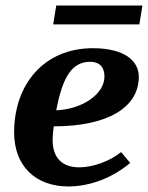

<svg xmlns="http://www.w3.org/2000/svg" viewBox="-20 -666 534 693"><path d="M172 -578H483L494 -646H183ZM227 7C304 7 386 -24 450 -78L417 -117C376 -84 316 -62 266 -62C204 -62 170 -97 170 -160C170 -173 171 -188 174 -210C367 -210 481 -277 481 -389C481 -446 430 -492 315 -492C141 -492 31 -364 31 -188C31 -68 107 7 227 7ZM183 -268C204 -378 235 -443 305 -443C340 -443 357 -423 357 -390C357 -324 273 -271 183 -268Z"/></svg>

Font: Caladea
Style: Bold Italic
Weight: 700
Italic angle: -9°
Designer: Carolina Giovagnoli and Andres Torresi
Foundry: Carolina Giovagnoli & Andres Torresi
Version: Version 1.001;hotconv 1.0.109;makeotfexe 2.5.65596